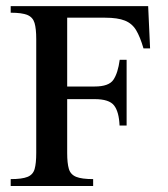

<svg xmlns="http://www.w3.org/2000/svg" viewBox="-20 -619 559 639"><path d="M479.5 -458H457.5Q446.3 -496.6 432.9 -518.8Q419.4 -541 395.5 -550.5Q371.6 -560.1 330.1 -560.1H203.6V-331.1H294.9Q342.3 -331.1 357.4 -353.5Q372.6 -376 378.4 -419.9H401.4V-201.2H377.9Q376 -247.1 359.6 -268.1Q343.3 -289.1 294.9 -289.1H203.6V-109.9Q203.6 -75.7 209.2 -56.9Q214.8 -38.1 233.4 -30.5Q252 -22.9 290 -22.9V0H15.6V-22.9Q53.2 -22.9 71.5 -30.3Q89.8 -37.6 95.2 -56.4Q100.6 -75.2 100.6 -109.9V-488.8Q100.6 -523.4 95 -542.5Q89.4 -561.5 71.3 -569.1Q53.2 -576.7 15.6 -576.7V-598.6H473.1Z"/></svg>

Font: Scheherazade New Medium
Style: Regular
Weight: 500
Designer: SIL International
Foundry: SIL International
Version: Version 4.000